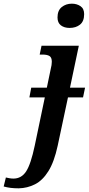

<svg xmlns="http://www.w3.org/2000/svg" viewBox="-154 -785 483 1045"><path d="M225 -633Q196 -633 177.5 -647Q159 -661 159 -690Q159 -728 182 -746.5Q205 -765 237 -765Q264 -765 284 -751.5Q304 -738 304 -708Q304 -669 281.5 -651Q259 -633 225 -633ZM-52 240Q-77 240 -96.5 237.5Q-116 235 -134 230L-122 181Q-115 183 -103 185Q-91 187 -81 187Q-37 187 -11.5 147.5Q14 108 35 8L90 -255H6L16 -308H101L122 -409Q125 -421 126.5 -430.5Q128 -440 128 -449Q128 -472 115.5 -480Q103 -488 77 -488H62L72 -536H275L227 -308H309L298 -255H216L160 8Q141 96 109.5 146.5Q78 197 36.5 218Q-5 239 -52 240Z"/></svg>

Font: Noto Serif SemiCondensed SemiBold
Style: Italic
Weight: 600
Width: 4
Italic angle: -12°
Designer: Monotype Design Team
Foundry: Monotype Imaging Inc.
Version: Version 2.014; ttfautohint (v1.8.4.7-5d5b)